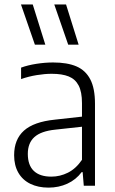

<svg xmlns="http://www.w3.org/2000/svg" viewBox="-20 -828 512 856"><path d="M403.5 -365.5V0H353.5L348.5 -60.5H344Q319 -27 280.5 -9.2Q242 8.5 196.5 8.5Q150 8.5 115.2 -8.5Q80.5 -25.5 61.8 -58Q43 -90.5 43 -136Q43 -206.5 87 -245.8Q131 -285 224 -294.5L345.5 -308V-368Q345.5 -418.5 330.5 -447Q315.5 -475.5 286.2 -487.2Q257 -499 210.5 -499Q180 -499 144.2 -493.2Q108.5 -487.5 74 -475.5V-526.5Q104 -537.5 142.5 -543.5Q181 -549.5 216.5 -549.5Q280 -549.5 320.8 -532Q361.5 -514.5 382.5 -474.2Q403.5 -434 403.5 -365.5ZM345.5 -115.5V-263L226.5 -250Q163 -243.5 133.5 -217Q104 -190.5 104 -142Q104 -91.5 130.8 -66Q157.5 -40.5 209 -40.5Q247.5 -40.5 283 -58.2Q318.5 -76 345.5 -115.5ZM135.5 -629 73.5 -808H126L182 -629ZM284 -629 222 -808H274.5L330.5 -629Z"/></svg>

Font: Encode Sans Semi Condensed Light
Style: Regular
Weight: 300
Width: 4
Designer: Multiple Designers
Foundry: Impallari Type
Version: Version 2.000